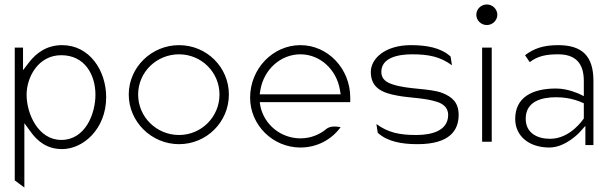

<svg xmlns="http://www.w3.org/2000/svg" viewBox="-20 -664 2729 859"><path d="M46 143 89 175V-113L116 -76C148 -31 191 3 258 3C353 3 455 -88 455 -229C455 -348 381 -462 258 -462C190 -462 143 -428 110 -385L83 -350V-451H46ZM99 -240C99 -319 151 -417 254 -417C359 -417 407 -330 407 -240C407 -157 363 -38 254 -38C151 -38 99 -155 99 -240Z M556 -241C556 -119 658 -19 781 -19C904 -19 1004 -118 1004 -241C1004 -364 904 -462 781 -462C658 -462 556 -363 556 -241ZM598 -241C598 -342 681 -421 781 -421C881 -421 962 -341 962 -241C962 -141 881 -60 781 -60C681 -60 598 -140 598 -241Z M1099 -227C1099 -104 1201 -4 1324 -4C1398 -4 1463 -39 1504 -95C1485 -99 1457 -101 1440 -87C1409 -61 1369 -45 1324 -45C1237 -45 1162 -106 1145 -189L1142 -207H1547V-227C1547 -357 1447 -462 1324 -462C1201 -462 1099 -357 1099 -227ZM1142 -242 1145 -262C1161 -354 1236 -421 1324 -421C1412 -421 1486 -353 1501 -261L1504 -242Z M1639 -342C1639 -271 1690 -248 1759 -236C1811 -226 1881 -226 1933 -209C1956 -202 1985 -187 1985 -150C1985 -80 1914 -60 1842 -60C1767 -60 1716 -71 1664 -109L1670 -70C1714 -30 1778 -19 1848 -19C1992 -19 2032 -81 2032 -150C2032 -206 2002 -231 1959 -248C1902 -270 1804 -263 1735 -287C1714 -294 1686 -307 1686 -342C1686 -406 1761 -421 1824 -421C1899 -421 1950 -410 2002 -372L1996 -411C1952 -451 1888 -462 1818 -462C1703 -462 1639 -402 1639 -342Z M2111 -598C2111 -573 2132 -552 2158 -552C2184 -552 2205 -573 2205 -598C2205 -623 2184 -644 2158 -644C2132 -644 2111 -623 2111 -598ZM2137 -30H2180V-451H2137Z M2285 -132C2285 -55 2347 -4 2438 -4C2511 -4 2573 -72 2573 -72L2599 -101V-15H2635V-302C2635 -414 2584 -462 2477 -462C2407 -462 2366 -445 2329 -417L2350 -386C2385 -413 2423 -421 2477 -421C2551 -421 2592 -385 2592 -302V-234L2571 -244C2571 -244 2521 -268 2468 -268C2362 -268 2285 -229 2285 -132ZM2332 -133C2332 -211 2404 -229 2468 -229C2536 -229 2580 -207 2592 -202V-134C2589 -130 2532 -43 2441 -43C2382 -43 2332 -70 2332 -133Z"/></svg>

Font: Charger Sport
Style: HL
Weight: 100
Designer: Jasper
Foundry: Cannot Into Space Fonts
Version: Version 1.1